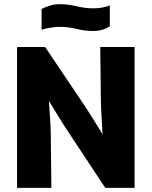

<svg xmlns="http://www.w3.org/2000/svg" viewBox="-20 -903 729 923"><path d="M462 -677H627V0H486L293 -292Q287 -301 276.5 -318Q266 -335 254.5 -353.5Q243 -372 232.5 -389.5Q222 -407 215 -418Q216 -403 217.5 -381.5Q219 -360 220.5 -338Q222 -316 223 -295Q224 -274 224 -260L227 0H62V-677H197L392 -387Q401 -373 412 -355.5Q423 -338 434.5 -320Q446 -302 456 -285.5Q466 -269 473 -257Q472 -273 471 -294Q470 -315 468.5 -337.5Q467 -360 466 -381Q465 -402 465 -418ZM180 -860Q192 -866 206 -871Q218 -876 233.5 -879.5Q249 -883 268 -883Q307 -883 347.5 -873Q388 -863 428 -863Q446 -863 460.5 -865Q475 -867 486 -870Q498 -873 508 -877V-777Q498 -770 486 -765Q475 -760 460.5 -757Q446 -754 428 -754Q388 -754 347.5 -764Q307 -774 268 -774Q249 -774 233.5 -771.5Q218 -769 206 -767Q192 -763 180 -760Z"/></svg>

Font: Amaranth
Style: Bold
Weight: 700
Designer: Gesine Todt
Foundry: Gesine Todt
Version: Version 1.001